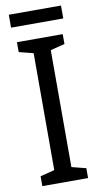

<svg xmlns="http://www.w3.org/2000/svg" viewBox="-95 -896 490 938"><g transform="rotate(-10 150.0 -426.5)"><path d="M263 0H36V-49L107 -67V-647L36 -665V-714H263V-665L192 -647V-67L263 -49ZM279 -853V-789H20V-853Z"/></g></svg>

Font: Noto Sans Lao Condensed
Style: Regular
Weight: 400
Width: 3
Designer: Monotype Design Team
Foundry: Monotype Imaging Inc.
Version: Version 2.003; ttfautohint (v1.8.4.7-5d5b)